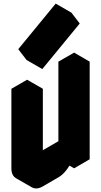

<svg xmlns="http://www.w3.org/2000/svg" viewBox="-20 -991 560 1062"><path d="M130 -450 217 -500V-60L390 -160V-600L476 -650V-110L390 -60V-160Q390 -134 378 -104Q366 -74 346 -48.5Q326 -23 303 -10L217 40Q182 60 156 45Q130 30 130 -10ZM168 -669 375 -921 421 -861 214 -609ZM390 -160V-60L303 -110V-210ZM476 -650 390 -600 303 -650 390 -700ZM390 -600V-160L303 -210V-650ZM217 -500 130 -450 43 -500 130 -550ZM390 -160 217 -60 130 -110 303 -210ZM375 -921 168 -669 81 -719 288 -971ZM168 -669 214 -609 127 -659 81 -719ZM130 -450V-10Q130 30 156 45L69 -5Q43 -20 43 -60V-500Z"/></svg>

Font: Nabla
Style: Regular
Weight: 400
Designer: Arthur Reinders Folmer
Foundry: Typearture
Version: Version 1.002